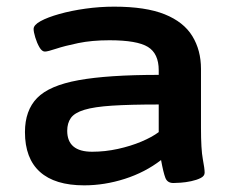

<svg xmlns="http://www.w3.org/2000/svg" viewBox="-20 -550 705 577"><path d="M233 7Q145 7 100 -33.5Q55 -74 55 -153Q55 -218 91.5 -255.5Q128 -293 216 -309Q304 -325 457 -325V-339Q457 -389 424.5 -409Q392 -429 309 -429Q256 -429 215 -420.5Q174 -412 148.5 -403.5Q123 -395 115 -395Q106 -395 98.5 -408Q91 -421 86 -437.5Q81 -454 81 -463Q81 -475 102 -486.5Q123 -498 158.5 -508Q194 -518 237 -524Q280 -530 323 -530Q418 -530 475 -507Q532 -484 558 -441.5Q584 -399 584 -343V-166Q584 -101 589.5 -72Q595 -43 595 -31Q595 -21 583 -15Q571 -9 554.5 -5.5Q538 -2 523 -1Q508 0 501 0Q483 0 477 -15.5Q471 -31 464 -69Q416 -32 355 -12.5Q294 7 233 7ZM257 -94Q296 -94 334.5 -102.5Q373 -111 405 -124.5Q437 -138 457 -153V-236Q371 -236 317 -232.5Q263 -229 233.5 -220Q204 -211 193 -195.5Q182 -180 182 -157Q182 -94 257 -94Z"/></svg>

Font: Asap Expanded SemiBold
Style: Regular
Weight: 600
Width: 7
Designer: Pablo Cosgaya
Foundry: Omnibus-Type
Version: Version 3.001; ttfautohint (v1.8.4.7-5d5b)